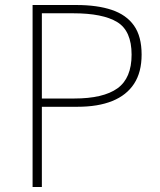

<svg xmlns="http://www.w3.org/2000/svg" viewBox="-20 -746 638 766"><path d="M110 0V-726H285Q368 -726 426 -706.5Q484 -687 514.5 -644Q545 -601 545 -528Q545 -458 515 -412Q485 -366 428 -343Q371 -320 289 -320H147V0ZM147 -353H276Q392 -353 448.5 -393.5Q505 -434 505 -528Q505 -623 447.5 -658Q390 -693 272 -693H147Z"/></svg>

Font: Noto Sans TC
Style: Regular
Weight: 100
Designer: Ryoko NISHIZUKA 西塚涼子 (kana, bopomofo & ideographs); Paul D. Hunt (Latin, Greek & Cyrillic); Sandoll Communications 산돌커뮤니
Foundry: Adobe
Version: Version 2.004;hotconv 1.0.118;makeotfexe 2.5.65603